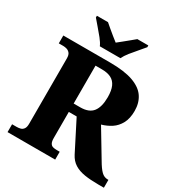

<svg xmlns="http://www.w3.org/2000/svg" viewBox="-211 -1080 1158 1229"><g transform="rotate(30 368.0 -465.5)"><path d="M24 0V-58H58Q72 -58 85.5 -61.5Q99 -65 108 -77.5Q117 -90 117 -115V-598Q117 -624 107 -636Q97 -648 83.5 -652Q70 -656 58 -656H24V-714H368Q476 -714 540 -691Q604 -668 632.5 -625.5Q661 -583 661 -524Q661 -468 641 -431Q621 -394 589 -373Q557 -352 518 -341L637 -143Q663 -98 683.5 -78Q704 -58 730 -58H736V0H695Q637 0 593 -7Q549 -14 518 -33.5Q487 -53 468 -90L357 -308H299V-115Q299 -90 306 -77.5Q313 -65 325.5 -61.5Q338 -58 354 -58H376V0ZM348 -370Q412 -370 440 -406Q468 -442 468 -514Q468 -563 454.5 -593Q441 -623 414 -636.5Q387 -650 346 -650H299V-370ZM261 -771Q251 -794 229.5 -820.5Q208 -847 185.5 -873Q163 -899 147 -918V-931H229Q241 -921 260.5 -904Q280 -887 301 -870.5Q322 -854 337 -842Q352 -854 372.5 -870.5Q393 -887 413.5 -904Q434 -921 446 -931H527V-918Q512 -899 489 -873Q466 -847 445 -820.5Q424 -794 413 -771Z"/></g></svg>

Font: Noto Rashi Hebrew ExtraBold
Style: Regular
Weight: 800
Version: Version 1.006